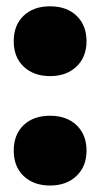

<svg xmlns="http://www.w3.org/2000/svg" viewBox="-20 -578 318 608"><path d="M138.5 9.5Q87 9.5 55.2 -20.2Q23.5 -50 23.5 -101Q23.5 -152 54.8 -181.8Q86 -211.5 138.5 -211.5Q191.5 -211.5 222.8 -181.2Q254 -151 254 -101Q254 -51 222.2 -20.8Q190.5 9.5 138.5 9.5ZM138.5 -337Q87 -337 55.2 -366.8Q23.5 -396.5 23.5 -447.5Q23.5 -498.5 54.8 -528.2Q86 -558 138.5 -558Q191.5 -558 222.8 -527.8Q254 -497.5 254 -447.5Q254 -397.5 222.2 -367.2Q190.5 -337 138.5 -337Z"/></svg>

Font: Encode Sans SmCnd XBd
Style: Regular
Weight: 800
Width: 4
Designer: Multiple Designers
Foundry: Impallari Type
Version: Version 3.002; ttfautohint (v1.8.3) -l 8 -r 50 -G 200 -x 14 